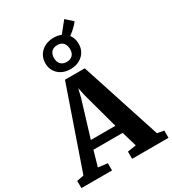

<svg xmlns="http://www.w3.org/2000/svg" viewBox="-280 -1269 1259 1405"><g transform="rotate(-30 350.0 -567.0)"><path d="M42 -72.5 275.5 -747H442.5L662.5 -71.5L719 -61V0H411.5V-61L484 -72L446.5 -199H199.5L163 -70.5L242 -61V0H-16.5L-17.5 -61ZM426.5 -270.5 344 -573.5 328.5 -645 311 -572.5 219 -270.5ZM350.5 -793.5Q288 -793.5 249.2 -830.2Q210.5 -867 211 -924.5Q212.5 -982.5 253.2 -1018.8Q294 -1055 357.5 -1055Q392 -1055 419.5 -1043L492.5 -1134L550 -1083Q543 -1072 530 -1058Q517 -1044 501.2 -1030.2Q485.5 -1016.5 469 -1004.5Q494.5 -971 494 -924Q493.5 -866.5 453.8 -830Q414 -793.5 350.5 -793.5ZM353 -853Q384.5 -853 402.2 -871Q420 -889 420 -921.5Q420 -956 402.5 -975.5Q385 -995 353.5 -995Q321.5 -995 303.2 -976.5Q285 -958 285 -925Q285 -891 302.8 -872Q320.5 -853 353 -853Z"/></g></svg>

Font: Merriweather 24pt ExtraBold
Style: Regular
Weight: 800
Version: Version 2.100